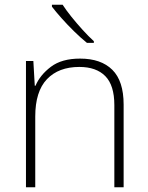

<svg xmlns="http://www.w3.org/2000/svg" viewBox="-20 -786 622 806"><path d="M316 -540Q404 -540 451.5 -493Q499 -446 499 -347V0H460V-345Q460 -428 422 -466.5Q384 -505 313 -505Q226 -505 177 -453.5Q128 -402 128 -297V0H89V-530H120L126 -426H129Q148 -471 193.5 -505.5Q239 -540 316 -540ZM243 -766Q257 -744 279.5 -716Q302 -688 327 -660.5Q352 -633 374 -613V-606H345Q319 -627 291 -654.5Q263 -682 238.5 -709.5Q214 -737 198 -758V-766Z"/></svg>

Font: Noto Sans ExtraLight
Style: Regular
Weight: 200
Designer: Monotype Design Team
Foundry: Monotype Imaging Inc.
Version: Version 2.007